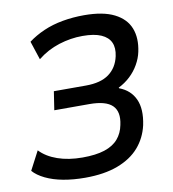

<svg xmlns="http://www.w3.org/2000/svg" viewBox="-81 -786 782 866"><g transform="rotate(-10 310.0 -352.5)"><path d="M240 9Q186 9 140 0.5Q94 -8 59 -25Q24 -42 5 -64L50 -150Q80 -118 130 -100.5Q180 -83 244 -83Q305 -83 345 -96Q385 -109 407.5 -135Q430 -161 437 -198Q450 -257 420.5 -286Q391 -315 316 -315H155L168 -400H315Q383 -400 421 -428Q459 -456 470 -507Q478 -544 466.5 -569.5Q455 -595 423.5 -609Q392 -623 338 -623Q284 -623 230 -606Q176 -589 131 -553L103 -638Q135 -662 175 -679.5Q215 -697 262.5 -705.5Q310 -714 361 -714Q448 -714 499.5 -688Q551 -662 569 -616Q587 -570 574 -509Q568 -480 552 -452Q536 -424 512.5 -402Q489 -380 459 -365L460 -362Q511 -343 532 -297Q553 -251 538 -179Q525 -122 488.5 -80Q452 -38 390 -14.5Q328 9 240 9Z"/></g></svg>

Font: Nunito Sans 7pt SemiCondensed SemiBold
Style: Italic
Weight: 600
Width: 4
Italic angle: -9°
Designer: Vernon Adams
Foundry: Vernon Adams
Version: Version 3.101;gftools[0.9.27]